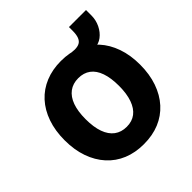

<svg xmlns="http://www.w3.org/2000/svg" viewBox="-214 -1003 1187 1187"><g transform="rotate(-45 379.5 -409.0)"><path d="M379 11Q304 11 243.5 -14Q183 -39 139.5 -87Q96 -135 72.5 -202Q49 -269 49 -353Q49 -436 72.5 -503.5Q96 -571 139.5 -618.5Q183 -666 244 -691Q305 -716 379 -716Q455 -716 515.5 -691Q576 -666 619.5 -618.5Q663 -571 686.5 -504Q710 -437 710 -354Q710 -270 686.5 -202.5Q663 -135 619.5 -87Q576 -39 515.5 -14Q455 11 379 11ZM380 -140Q427 -140 459 -164.5Q491 -189 508 -237Q525 -285 525 -353Q525 -422 508.5 -469.5Q492 -517 459.5 -541Q427 -565 380 -565Q333 -565 300 -540.5Q267 -516 250 -469Q233 -422 233 -353Q233 -284 250 -236.5Q267 -189 300 -164.5Q333 -140 380 -140ZM474 -625 442 -709Q457 -708 469.5 -706.5Q482 -705 490 -705Q515 -705 531 -713.5Q547 -722 555 -742.5Q563 -763 563 -798V-829H712V-782Q712 -741 694.5 -705Q677 -669 648 -647Q619 -625 583 -625Z"/></g></svg>

Font: Nunito Sans 10pt SemiCondensed Black
Style: Regular
Weight: 900
Width: 4
Designer: Vernon Adams
Foundry: Vernon Adams
Version: Version 3.101;gftools[0.9.27]